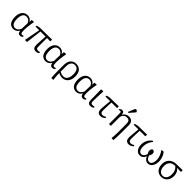

<svg xmlns="http://www.w3.org/2000/svg" viewBox="516 -2849 5130 5130"><g transform="rotate(45 3081.5 -284.0)"><path d="M248 14Q187 14 143 -17Q99 -48 76.5 -106Q54 -164 54 -246Q54 -374 110.5 -447Q167 -520 266 -520Q318 -520 357.5 -497Q397 -474 421 -430H423L429 -506L501 -512L512 -506Q504 -464 497 -418.5Q490 -373 485 -328.5Q480 -284 477 -244.5Q474 -205 474 -174Q474 -122 478.5 -93Q483 -64 495.5 -52.5Q508 -41 530 -41Q538 -41 550 -44Q562 -47 577 -52L587 -22Q571 -6 547 4Q523 14 499 14Q461 14 441 -10.5Q421 -35 414 -87H412Q396 -55 371 -32.5Q346 -10 314.5 2Q283 14 248 14ZM266 -36Q311 -36 346.5 -65Q382 -94 408 -153Q408 -173 408.5 -198Q409 -223 410 -252Q411 -281 412 -310Q413 -339 415 -365Q394 -416 357 -444Q320 -472 273 -472Q226 -472 194.5 -447Q163 -422 146.5 -373Q130 -324 130 -252Q130 -181 145 -132.5Q160 -84 191 -60Q222 -36 266 -36Z M1100 14Q1042 14 1015 -18Q988 -50 988 -120Q988 -134 988.5 -155Q989 -176 990.5 -203.5Q992 -231 994 -267Q996 -303 998.5 -349.5Q1001 -396 1005 -453H814L757 0H692L680 -6L766 -453H625L631 -490Q643 -495 659.5 -499Q676 -503 693 -506.5Q710 -510 726 -512Q742 -514 754 -514L1187 -519V-459L1175 -453H1060Q1060 -414 1059.5 -373Q1059 -332 1059 -290.5Q1059 -249 1059 -209Q1059 -169 1059 -131Q1059 -80 1073.5 -62Q1088 -44 1131 -44Q1146 -44 1160.5 -47Q1175 -50 1192 -56L1202 -26Q1191 -13 1175 -4Q1159 5 1140 9.5Q1121 14 1100 14Z M1465 14Q1404 14 1360 -17Q1316 -48 1293.5 -106Q1271 -164 1271 -246Q1271 -374 1327.5 -447Q1384 -520 1483 -520Q1535 -520 1574.5 -497Q1614 -474 1638 -430H1640L1646 -506L1718 -512L1729 -506Q1721 -464 1714 -418.5Q1707 -373 1702 -328.5Q1697 -284 1694 -244.5Q1691 -205 1691 -174Q1691 -122 1695.5 -93Q1700 -64 1712.5 -52.5Q1725 -41 1747 -41Q1755 -41 1767 -44Q1779 -47 1794 -52L1804 -22Q1788 -6 1764 4Q1740 14 1716 14Q1678 14 1658 -10.5Q1638 -35 1631 -87H1629Q1613 -55 1588 -32.5Q1563 -10 1531.5 2Q1500 14 1465 14ZM1483 -36Q1528 -36 1563.5 -65Q1599 -94 1625 -153Q1625 -173 1625.5 -198Q1626 -223 1627 -252Q1628 -281 1629 -310Q1630 -339 1632 -365Q1611 -416 1574 -444Q1537 -472 1490 -472Q1443 -472 1411.5 -447Q1380 -422 1363.5 -373Q1347 -324 1347 -252Q1347 -181 1362 -132.5Q1377 -84 1408 -60Q1439 -36 1483 -36Z M1908 222 1896 216Q1893 184 1890.5 141Q1888 98 1886.5 52.5Q1885 7 1885 -32L1886 -272Q1886 -347 1912.5 -403Q1939 -459 1988.5 -489.5Q2038 -520 2104 -520Q2208 -520 2265 -451.5Q2322 -383 2322 -258Q2322 -176 2293.5 -114.5Q2265 -53 2214 -19.5Q2163 14 2094 14Q2072 14 2045 9Q2018 4 1994.5 -5Q1971 -14 1956 -24H1954Q1954 7 1955.5 40Q1957 73 1959 106Q1961 139 1964.5 167.5Q1968 196 1972 216ZM2092 -35Q2139 -35 2173.5 -62Q2208 -89 2227 -139Q2246 -189 2246 -257Q2246 -364 2210 -418Q2174 -472 2102 -472Q2031 -472 1992.5 -422.5Q1954 -373 1954 -281V-79Q1969 -66 1991.5 -56Q2014 -46 2040 -40.5Q2066 -35 2092 -35Z M2620 14Q2559 14 2515 -17Q2471 -48 2448.5 -106Q2426 -164 2426 -246Q2426 -374 2482.5 -447Q2539 -520 2638 -520Q2690 -520 2729.5 -497Q2769 -474 2793 -430H2795L2801 -506L2873 -512L2884 -506Q2876 -464 2869 -418.5Q2862 -373 2857 -328.5Q2852 -284 2849 -244.5Q2846 -205 2846 -174Q2846 -122 2850.5 -93Q2855 -64 2867.5 -52.5Q2880 -41 2902 -41Q2910 -41 2922 -44Q2934 -47 2949 -52L2959 -22Q2943 -6 2919 4Q2895 14 2871 14Q2833 14 2813 -10.5Q2793 -35 2786 -87H2784Q2768 -55 2743 -32.5Q2718 -10 2686.5 2Q2655 14 2620 14ZM2638 -36Q2683 -36 2718.5 -65Q2754 -94 2780 -153Q2780 -173 2780.5 -198Q2781 -223 2782 -252Q2783 -281 2784 -310Q2785 -339 2787 -365Q2766 -416 2729 -444Q2692 -472 2645 -472Q2598 -472 2566.5 -447Q2535 -422 2518.5 -373Q2502 -324 2502 -252Q2502 -181 2517 -132.5Q2532 -84 2563 -60Q2594 -36 2638 -36Z M3160 14Q3105 14 3080.5 -19.5Q3056 -53 3056 -128Q3056 -153 3056 -184Q3056 -215 3055.5 -250Q3055 -285 3054.5 -320.5Q3054 -356 3053 -390.5Q3052 -425 3051.5 -455Q3051 -485 3050 -506L3122 -512L3133 -506Q3132 -472 3130 -429.5Q3128 -387 3126.5 -342Q3125 -297 3123.5 -255.5Q3122 -214 3121 -181Q3120 -148 3120 -130Q3120 -80 3135 -62Q3150 -44 3191 -44Q3210 -44 3224 -46.5Q3238 -49 3256 -56L3266 -26Q3255 -14 3238 -5Q3221 4 3201 9Q3181 14 3160 14Z M3542 14Q3478 14 3448.5 -21Q3419 -56 3419 -132Q3419 -150 3421.5 -184Q3424 -218 3427.5 -262.5Q3431 -307 3436 -356Q3441 -405 3446 -453H3268L3274 -490Q3286 -494 3301 -498Q3316 -502 3333 -505.5Q3350 -509 3366 -511.5Q3382 -514 3394 -514L3708 -519V-459L3696 -453H3498Q3496 -433 3494.5 -402.5Q3493 -372 3491.5 -336.5Q3490 -301 3489 -265Q3488 -229 3487 -197Q3486 -165 3486 -143Q3486 -91 3504 -67.5Q3522 -44 3562 -44Q3593 -44 3617 -54.5Q3641 -65 3663 -81L3682 -52Q3651 -20 3615.5 -3Q3580 14 3542 14Z M4232 222 4168 216Q4171 192 4174 161.5Q4177 131 4179 97Q4181 63 4182 27.5Q4183 -8 4183 -45V-324Q4183 -402 4158 -433Q4133 -464 4068 -464Q4029 -464 3997 -444Q3965 -424 3946 -391Q3927 -358 3927 -317V0H3856V-405Q3856 -436 3848 -448.5Q3840 -461 3819 -461Q3800 -461 3775 -450L3765 -479Q3783 -495 3804.5 -504.5Q3826 -514 3848 -514Q3883 -514 3900.5 -490.5Q3918 -467 3920 -415H3922Q3939 -447 3965 -470Q3991 -493 4024 -506.5Q4057 -520 4092 -520Q4171 -520 4212.5 -477Q4254 -434 4254 -351V-52Q4254 -1 4252.5 46.5Q4251 94 4249 137Q4247 180 4243 216ZM4011 -574 3986 -587 4052 -747Q4061 -769 4070 -779.5Q4079 -790 4096 -790Q4113 -790 4125.5 -780Q4138 -770 4150 -747V-734Z M4610 14Q4546 14 4516.5 -21Q4487 -56 4487 -132Q4487 -150 4489.5 -184Q4492 -218 4495.5 -262.5Q4499 -307 4504 -356Q4509 -405 4514 -453H4336L4342 -490Q4354 -494 4369 -498Q4384 -502 4401 -505.5Q4418 -509 4434 -511.5Q4450 -514 4462 -514L4776 -519V-459L4764 -453H4566Q4564 -433 4562.5 -402.5Q4561 -372 4559.5 -336.5Q4558 -301 4557 -265Q4556 -229 4555 -197Q4554 -165 4554 -143Q4554 -91 4572 -67.5Q4590 -44 4630 -44Q4661 -44 4685 -54.5Q4709 -65 4731 -81L4750 -52Q4719 -20 4683.5 -3Q4648 14 4610 14Z M5027 14Q4974 14 4934 -15.5Q4894 -45 4871.5 -98Q4849 -151 4849 -220Q4849 -280 4867.5 -335.5Q4886 -391 4920 -436.5Q4954 -482 5001 -512L5028 -494Q4994 -456 4970.5 -411.5Q4947 -367 4935.5 -318Q4924 -269 4924 -215Q4924 -133 4953.5 -86.5Q4983 -40 5035 -40Q5077 -40 5106.5 -70Q5136 -100 5155 -163Q5143 -183 5135 -200Q5127 -217 5123.5 -232.5Q5120 -248 5120 -263Q5120 -299 5137 -322Q5154 -345 5179 -345Q5206 -345 5224 -322Q5242 -299 5242 -263Q5242 -254 5240.5 -245.5Q5239 -237 5236.5 -227.5Q5234 -218 5230 -208Q5226 -198 5220 -186.5Q5214 -175 5207 -163Q5227 -100 5257.5 -70Q5288 -40 5329 -40Q5363 -40 5387.5 -62.5Q5412 -85 5425 -127.5Q5438 -170 5438 -229Q5438 -272 5424.5 -320.5Q5411 -369 5387.5 -416Q5364 -463 5333 -498L5402 -512L5414 -505Q5443 -473 5464.5 -427.5Q5486 -382 5498.5 -332Q5511 -282 5511 -233Q5511 -162 5488 -106Q5465 -50 5425.5 -18Q5386 14 5334 14Q5281 14 5242 -17Q5203 -48 5183 -106H5180Q5168 -70 5145 -42.5Q5122 -15 5092 -0.5Q5062 14 5027 14Z M5838 14Q5769 14 5718.5 -18Q5668 -50 5640 -107.5Q5612 -165 5612 -243Q5612 -327 5646 -387Q5680 -447 5743.5 -481Q5807 -515 5895 -516L6121 -519V-459L6109 -453L5966 -460V-458Q5996 -443 6019.5 -410Q6043 -377 6056 -334.5Q6069 -292 6069 -245Q6069 -169 6040 -110.5Q6011 -52 5959 -19Q5907 14 5838 14ZM5840 -35Q5915 -35 5955.5 -89Q5996 -143 5996 -242Q5996 -316 5972.5 -369.5Q5949 -423 5900 -460L5884 -459Q5789 -456 5738 -400Q5687 -344 5687 -244Q5687 -180 5706 -133Q5725 -86 5759 -60.5Q5793 -35 5840 -35Z"/></g></svg>

Font: Literata 18pt Light
Style: Regular
Weight: 300
Designer: Latin by Veronika Burian and Jose Scaglione. Greek by Irene Vlachou. Cyrillic by Vera Evstafieva.
Foundry: TypeTogether
Version: Version 3.103;gftools[0.9.29]